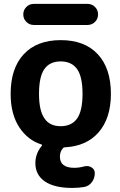

<svg xmlns="http://www.w3.org/2000/svg" viewBox="-20 -761 613 978"><path d="M207 -157.2Q233.4 -118.2 289.1 -118.2Q344.7 -118.2 372.6 -157.2Q400.4 -196.3 400.4 -283.2Q400.4 -370.1 372.6 -409.2Q344.7 -448.2 289.1 -448.2Q233.4 -448.2 206.1 -409.2Q178.7 -370.1 178.7 -283.2Q178.7 -196.3 207 -157.2ZM152.3 -633.8Q129.9 -633.8 114.3 -649.4Q98.6 -665 98.6 -687.5Q98.6 -710 114.3 -725.6Q129.9 -741.2 152.3 -741.2H425.8Q448.2 -741.2 463.9 -725.6Q479.5 -710 479.5 -687.5Q479.5 -665 463.9 -649.4Q448.2 -633.8 425.8 -633.8ZM348.6 196.3Q256.8 196.3 208.5 163.1Q160.2 129.9 160.2 70.3Q160.2 21.5 192.4 -17.6Q197.3 -23.4 190.4 -25.4Q122.1 -46.9 79.1 -111.3Q34.2 -178.7 34.2 -283.2Q34.2 -413.1 101.1 -484.9Q168 -556.6 289.6 -556.6Q411.1 -556.6 478 -484.9Q544.9 -413.1 544.9 -283.2Q544.9 -158.2 481.4 -85.9Q419.9 -16.6 311.5 -10.7Q303.7 -10.7 299.8 -4.9Q285.2 11.7 285.2 37.1Q285.2 93.8 358.4 93.8Q384.8 93.8 411.1 85.9Q418 85 423.8 85Q435.5 85 446.3 91.8Q462.9 101.6 462.9 121.1Q462.9 146.5 448.2 166.5Q433.6 186.5 409.2 191.4Q378.9 196.3 348.6 196.3Z"/></svg>

Font: Gen Jyuu Gothic P Bold
Style: Bold
Weight: 700
Designer: [Source Han Sans]
Ryoko NISHIZUKA  (kana & ideographs); Paul D. Hunt (Latin, Greek & Cyrillic); Wenlong ZHANG  (bopomofo
Version: Version 1.002.20150607